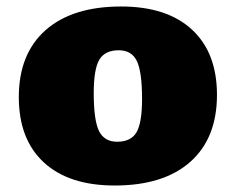

<svg xmlns="http://www.w3.org/2000/svg" viewBox="-20 -557 727 592"><path d="M333.5 15Q192.5 15 115.2 -56.2Q38 -127.5 38 -257.5Q38 -391 120.5 -464Q203 -537 353.5 -537Q494.5 -537 571.8 -465.8Q649 -394.5 649 -264.5Q649 -131 566.8 -58Q484.5 15 333.5 15ZM341 -120Q384 -120 401 -149.2Q418 -178.5 418 -252Q418 -335.5 402 -368.8Q386 -402 346 -402Q303.5 -402 286.2 -372.8Q269 -343.5 269 -270Q269 -186.5 285.2 -153.2Q301.5 -120 341 -120Z"/></svg>

Font: Newsreader Caption ExtraBold
Style: Regular
Weight: 800
Designer: Hugues Gentile
Foundry: Production Type
Version: Version 1.001